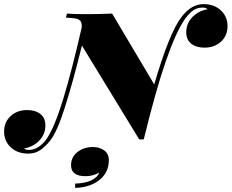

<svg xmlns="http://www.w3.org/2000/svg" viewBox="-102 -674 1128 935"><path d="M1006 -547Q1006 -500 974 -471Q942 -442 894 -442Q853 -442 829 -461.5Q805 -481 805 -516Q805 -560 834.5 -590.5Q864 -621 909 -629Q901 -637 884 -637Q857 -637 837.5 -622.5Q818 -608 799 -582Q755 -519 705.5 -376Q656 -233 598 5H576L297 -452Q253 -274 214.5 -152.5Q176 -31 142 11Q118 41 93.5 57.5Q69 74 35 74Q-17 74 -49.5 43.5Q-82 13 -82 -33Q-82 -80 -50 -109Q-18 -138 30 -138Q71 -138 95 -118.5Q119 -99 119 -64Q119 -20 89.5 10.5Q60 41 15 49Q22 56 40 56Q64 56 86.5 41Q109 26 126 1Q164 -55 206 -192.5Q248 -330 296 -541Q297 -561 290.5 -570.5Q284 -580 268 -583.5Q252 -587 219 -588L224 -608Q256 -605 313 -605Q387 -605 444 -608L649 -263Q723 -515 781 -590Q829 -654 889 -654Q941 -654 973.5 -623.5Q1006 -593 1006 -547ZM428 106Q428 166 382 202.5Q336 239 264 241V220Q311 219 342 204.5Q373 190 381 166Q353 184 314 184Q244 184 244 131Q244 91 275 66.5Q306 42 351 42Q382 42 405 58Q428 74 428 106Z"/></svg>

Font: Playfair Display SC Black
Style: Italic
Weight: 900
Italic angle: -14°
Designer: Claus Eggers Sørensen
Foundry: Claus Eggers Sørensen
Version: Version 1.200; ttfautohint (v1.6)